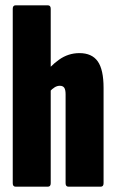

<svg xmlns="http://www.w3.org/2000/svg" viewBox="-20 -703 438 723"><path d="M238 0Q227 0 227 -13V-348Q227 -365 222 -372.5Q217 -380 205 -380Q195 -380 185.5 -374Q176 -368 167 -358L144 -419Q167 -453 202 -478Q237 -503 279 -503Q326 -503 348 -472Q370 -441 370 -372V-13Q370 0 359 0ZM39 0Q28 0 28 -13V-670Q28 -683 39 -683H160Q171 -683 171 -670V-13Q171 0 160 0Z"/></svg>

Font: Sofia Sans Extra Condensed Black
Style: Regular
Weight: 900
Designer: Botio Nikoltchev, Ani Petrova
Foundry: lettersoup
Version: Version 4.101